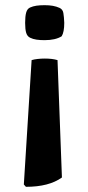

<svg xmlns="http://www.w3.org/2000/svg" viewBox="-20 -526 338 741"><path d="M202 -294 219 159Q169 195 80 195L72 186L102 -294Q112 -297 125.5 -298.5Q139 -300 153 -300Q182 -300 202 -294ZM218 -386Q194 -371 152 -371Q135 -371 121 -373Q107 -375 96 -380.5Q85 -386 81 -399.5Q77 -413 77 -438Q77 -463 81 -477.5Q85 -492 96 -497Q107 -502 120.5 -504Q134 -506 152 -506Q170 -506 184 -503.5Q198 -501 210 -495.5Q222 -490 224.5 -476Q227 -462 228 -438Q228 -402 218 -386Z"/></svg>

Font: Signika
Style: Semibold
Weight: 600
Designer: Anna Giedrys
Foundry: Anna Giedrys
Version: Version 1.001